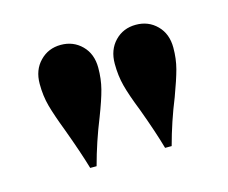

<svg xmlns="http://www.w3.org/2000/svg" viewBox="-52 -798 473 398"><g transform="rotate(-15 184.5 -599.0)"><path d="M168 -664.1Q168 -640.1 162.6 -619.1Q157.2 -598.1 144 -564Q125 -517.1 111.8 -467.8H98.1Q87.9 -502.9 67.9 -557.1Q54.2 -592.8 48.1 -615Q42 -637.2 42 -663.1Q42 -692.9 60.1 -711.4Q78.1 -730 105 -730Q131.8 -730 149.9 -711.9Q168 -693.8 168 -664.1ZM329.1 -664.1Q329.1 -640.1 323.5 -619.1Q317.9 -598.1 305.2 -564Q286.1 -517.1 272.9 -467.8H258.8Q249 -502.9 229 -557.1Q214.8 -592.8 209 -615Q203.1 -637.2 203.1 -663.1Q203.1 -692.9 220.9 -711.4Q238.8 -730 266.1 -730Q293 -730 311 -711.9Q329.1 -693.8 329.1 -664.1Z"/></g></svg>

Font: Neothic
Style: Regular
Weight: 400
Designer: Vasily Draigo aka Daymarius
Foundry: Vasily Draigo aka Daymarius
Version: Version 1.00 May 8, 2019, initial release